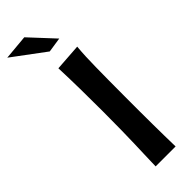

<svg xmlns="http://www.w3.org/2000/svg" viewBox="-370 -939 959 959"><g transform="rotate(-45 109.0 -460.0)"><path d="M217 -700Q214 -668 212.5 -634.5Q211 -601 210.5 -560.5Q210 -520 209.5 -470Q209 -420 209 -356Q209 -296 209 -247.5Q209 -199 209.5 -157Q210 -115 210.5 -77Q211 -39 212 0H71Q72 -48 73.5 -84.5Q75 -121 76 -160.5Q77 -200 78 -251Q79 -302 79 -379Q79 -456 78 -532.5Q77 -609 74 -690ZM63 -920 182 -792 103 -780 -69 -908Z"/></g></svg>

Font: CantoraOne
Style: Regular
Weight: 400
Designer: Pablo Impallari, Rodrigo Fuenzalida
Foundry: Pablo Impallari
Version: Version 1.001; ttfautohint (v0.8) -G 200 -r 50